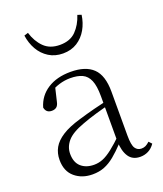

<svg xmlns="http://www.w3.org/2000/svg" viewBox="-146 -881 838 990"><g transform="rotate(-20 273.0 -386.0)"><path d="M191 14Q133 14 94 -19Q55 -52 55 -114Q55 -151 71.5 -180.5Q88 -210 125.5 -234Q163 -258 225 -276Q268 -289 312.5 -300.5Q357 -312 397 -321V-297Q357 -287 315.5 -275Q274 -263 237 -249Q170 -225 143.5 -194Q117 -163 117 -125Q117 -78 144 -54Q171 -30 215 -30Q240 -30 263.5 -39.5Q287 -49 316.5 -72Q346 -95 386 -134L392 -89H373Q341 -55 313 -32Q285 -9 256 2.5Q227 14 191 14ZM453 13Q411 13 390.5 -17.5Q370 -48 368 -102V-106V-350Q368 -407 355 -437.5Q342 -468 316 -480Q290 -492 250 -492Q220 -492 190 -483Q160 -474 128 -454L164 -482L145 -402Q141 -382 131 -374Q121 -366 105 -366Q74 -366 68 -397Q85 -456 136 -489Q187 -522 263 -522Q345 -522 386 -482.5Q427 -443 427 -354V-113Q427 -61 439 -43Q451 -25 473 -25Q486 -25 496 -30Q506 -35 518 -46L533 -30Q518 -8 497.5 2.5Q477 13 453 13ZM104 -779 126 -786Q141 -736 173.5 -703.5Q206 -671 261 -671Q317 -671 349 -703.5Q381 -736 397 -786L418 -779Q412 -736 392 -701Q372 -666 339 -645Q306 -624 261 -624Q217 -624 183.5 -645Q150 -666 130 -701Q110 -736 104 -779Z"/></g></svg>

Font: Noto Serif JP
Style: Regular
Weight: 200
Designer: Ryoko NISHIZUKA 西塚涼子 (kana & ideographs); Frank Grießhammer (Latin, Greek & Cyrillic); Wenlong ZHANG 张文龙 (bopomofo); San
Foundry: Adobe
Version: Version 2.001;hotconv 1.1.0;makeotfexe 2.6.0